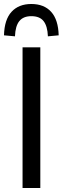

<svg xmlns="http://www.w3.org/2000/svg" viewBox="-33 -942 314 962"><path d="M80 0V-705H169V0ZM42 -760 -13 -765Q-11 -844 25 -883Q61 -922 124 -922Q188 -922 223.5 -882.5Q259 -843 261 -765L207 -760Q205 -811 185.5 -836Q166 -861 124 -861Q84 -861 64 -836.5Q44 -812 42 -760Z"/></svg>

Font: Nunito Sans 10pt Condensed Medium
Style: Regular
Weight: 500
Width: 3
Designer: Vernon Adams
Foundry: Vernon Adams
Version: Version 3.101;gftools[0.9.27]